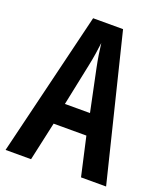

<svg xmlns="http://www.w3.org/2000/svg" viewBox="-133 -803 762 892"><g transform="rotate(20 248.5 -357.0)"><path d="M373 0H497L321 -714H173L0 0H126L168 -191H330ZM267 -501 310 -295H186L229 -502C238 -544 244 -586 248 -619C252 -585 258 -544 267 -501Z"/></g></svg>

Font: Noto Sans Devanagari ExtraCondensed SemiBold
Style: Regular
Weight: 600
Width: 2
Designer: Jelle Bosma - Monotype Design Team
Foundry: Monotype Imaging Inc.
Version: Version 2.004